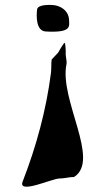

<svg xmlns="http://www.w3.org/2000/svg" viewBox="-20 -763 376 760"><path d="M184.5 -527.4C181.9 -507.4 184.1 -493.4 181.6 -473.4C163 -328.6 124.2 -184.5 69.7 -44.4C49.3 7.9 186.7 -56.4 215.2 -56.4C235.4 -56.4 253.3 -62.4 273 -62.4C378.9 -128.4 213.7 -368.3 243.2 -509.4C245.8 -521.9 238.2 -541 240.3 -557.4C240.7 -560.7 238.8 -593.4 235.9 -593.4C231.9 -593.4 212 -557.7 209.9 -554.4ZM160.7 -638.4C264.4 -632.4 254.2 -659.3 253.4 -683.4C252.2 -721.3 217.9 -743.4 183.1 -743.4C174.4 -743.4 129.4 -745.6 126.8 -725.4C123.6 -700.2 122.2 -640.6 160.7 -638.4Z"/></svg>

Font: Rocketfuel
Style: Italic
Weight: 400
Designer: Mew Too
Foundry: Cannot Into Space Fonts.
Version: Version 0.27